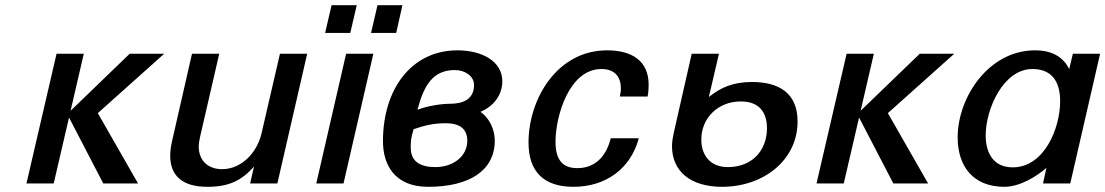

<svg xmlns="http://www.w3.org/2000/svg" viewBox="-20 -707 4260 740"><path d="M82 0H187L246 -254L378 0H512L357 -271L613 -500H480L252 -280L303 -500H198Z M636 -107C636 -28 685 13 779 13C861 13 910 -10 959 -65L944 0H1049L1164 -500H1059L988 -193C971 -119 911 -55 836 -55C780 -55 746 -90 746 -142C746 -153 748 -166 751 -179L825 -500H720L644 -167C639 -145 636 -125 636 -107Z M1507 -580 1531 -687H1435L1410 -580ZM1330 -580 1355 -687H1258L1233 -580ZM1304 0 1419 -500H1314L1199 0Z M1456 -163C1456 -73 1500 13 1630 13C1791 13 1887 -51 1887 -165C1887 -209 1865 -253 1832 -276C1884 -298 1916 -342 1916 -394C1916 -470 1839 -513 1743 -513C1567 -513 1456 -365 1456 -163ZM1589 -284C1614 -379 1649 -437 1733 -437C1773 -437 1807 -413 1807 -380C1807 -324 1765 -307 1713 -307C1681 -307 1628 -299 1589 -284ZM1563 -138C1563 -160 1563 -172 1574 -209C1615 -223 1649 -232 1698 -232C1755 -232 1781 -208 1781 -164C1781 -105 1727 -63 1658 -63C1603 -63 1563 -82 1563 -138Z M2017 -158C2017 -44 2077 13 2190 13C2316 13 2411 -58 2442 -174H2334C2316 -103 2273 -59 2205 -59C2148 -59 2121 -91 2121 -161C2121 -258 2173 -441 2298 -441C2351 -441 2373 -409 2373 -366C2373 -356 2371 -346 2369 -335H2476C2479 -351 2480 -366 2480 -380C2480 -474 2414 -513 2320 -513C2126 -513 2017 -324 2017 -158Z M2570 -144C2570 -47 2641 13 2763 13C2922 13 3054 -89 3054 -239C3054 -350 2980 -391 2878 -391C2806 -391 2758 -370 2712 -333L2751 -500H2646L2577 -196C2573 -178 2570 -160 2570 -144ZM2683 -169C2683 -252 2747 -316 2835 -316C2909 -316 2936 -271 2936 -213C2936 -128 2880 -63 2785 -63C2717 -63 2683 -109 2683 -169Z M3127 0H3232L3291 -254L3423 0H3557L3402 -271L3658 -500H3525L3297 -280L3348 -500H3243Z M3671 -177C3671 -67 3730 13 3851 13C3913 13 3979 -30 4013 -60L4000 0H4105L4220 -500H4115L4101 -441C4080 -482 4042 -513 3969 -513C3792 -513 3671 -334 3671 -177ZM3779 -185C3779 -287 3847 -441 3959 -441C4032 -441 4066 -395 4066 -317C4066 -213 4005 -62 3883 -62C3807 -62 3779 -120 3779 -185Z"/></svg>

Font: Perun Medium Italic
Style: Regular
Weight: 500
Italic angle: -12°
Foundry: Copyright (c) Stefan Peev, Context Ltd, 2016
Version: Version 1.026